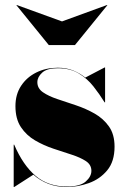

<svg xmlns="http://www.w3.org/2000/svg" viewBox="-20 -741 500 771"><path d="M229 -655 410 -721 411 -720 281 -560H176L46 -720L47 -721ZM37 10H35V-160H37Q72.5 -77.5 123 -34.8Q173.5 8 249 8Q301.5 8 324.2 -12Q347 -32 347 -55Q347 -79.5 325 -94Q303 -108.5 268.2 -119.8Q233.5 -131 194.5 -144Q155.5 -157 120.8 -177.2Q86 -197.5 64 -230.5Q42 -263.5 42 -315Q42 -362 64.8 -396.5Q87.5 -431 126 -450Q164.5 -469 212 -469Q246.5 -469 273.8 -458Q301 -447 322.5 -429.5L400 -470H402V-330H400Q380 -362.5 355.2 -394Q330.5 -425.5 296 -446.2Q261.5 -467 212 -467Q168.5 -467 149.2 -449.2Q130 -431.5 130 -411Q130 -386 152.5 -370.5Q175 -355 210.2 -343.2Q245.5 -331.5 285 -318.2Q324.5 -305 359.8 -285Q395 -265 417.5 -233.2Q440 -201.5 440 -152Q440 -92.5 410.5 -57Q381 -21.5 336.8 -5.8Q292.5 10 249 10Q208 10 174.5 -2.8Q141 -15.5 114 -39.5Z"/></svg>

Font: Bodoni* 96pt Fatface
Style: Regular
Weight: 900
Version: Version 2.3